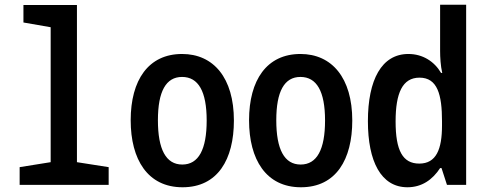

<svg xmlns="http://www.w3.org/2000/svg" viewBox="-20 -781 2040 811"><path d="M63 0H439V-75L305 -96V-760H79V-686L194 -666V-96L63 -75Z M751 10C900 10 968 -108 968 -272C968 -452 882 -553 749 -553C607 -553 532 -443 532 -273C532 -107 604 10 751 10ZM750 -86C681 -86 647 -150 647 -273C647 -395 681 -456 749 -456C818 -456 853 -395 853 -272C853 -150 819 -86 750 -86Z M1251 10C1400 10 1468 -108 1468 -272C1468 -452 1382 -553 1249 -553C1107 -553 1032 -443 1032 -273C1032 -107 1104 10 1251 10ZM1250 -86C1181 -86 1147 -150 1147 -273C1147 -395 1181 -456 1249 -456C1318 -456 1353 -395 1353 -272C1353 -150 1319 -86 1250 -86Z M1701 10C1762 10 1807 -22 1839 -71H1845L1868 0H1949V-761H1839V-566C1839 -539 1841 -503 1848 -473H1843C1815 -521 1766 -553 1705 -553C1592 -553 1534 -444 1534 -269C1534 -100 1589 10 1701 10ZM1751 -90C1681 -90 1651 -145 1651 -268C1651 -388 1680 -453 1752 -453C1828 -453 1847 -381 1847 -269V-251C1847 -151 1823 -90 1751 -90Z"/></svg>

Font: Noto Sans Mono ExtraCondensed SemiBold
Style: Regular
Weight: 600
Width: 2
Designer: Monotype Design Team
Foundry: Monotype Imaging Inc.
Version: Version 2.014